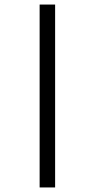

<svg xmlns="http://www.w3.org/2000/svg" viewBox="-20 -672 415 843"><path d="M154 151V-652H222V151Z"/></svg>

Font: Inconsolata Condensed Medium
Style: Regular
Weight: 500
Width: 3
Monospace: yes
Designer: Raph Levien, Cyreal, Brenton Simpson
Foundry: Raph Levien, Cyreal, Google
Version: Version 3.100; ttfautohint (v1.8.4.7-5d5b)